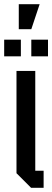

<svg xmlns="http://www.w3.org/2000/svg" viewBox="-39 -900 250 920"><path d="M40 -560H130V-82H170V0H110L40 -70ZM-19 -630V-710H61V-630ZM111 -630V-710H191V-630ZM51 -760V-880H151L111 -760Z"/></svg>

Font: Tektur Condensed
Style: Regular
Weight: 400
Width: 3
Designer: Adam Jagosz
Foundry: Adam Jagosz
Version: Version 1.005;gftools[0.9.30]